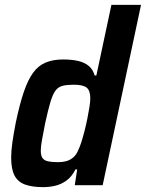

<svg xmlns="http://www.w3.org/2000/svg" viewBox="-20 -763 601 791"><path d="M158 8Q112 8 82.5 -3Q53 -14 39.5 -40.5Q26 -67 26 -114Q26 -141 31 -176.5Q36 -212 45 -258Q61 -334 78 -384Q95 -434 116.5 -463.5Q138 -493 168.5 -505.5Q199 -518 240 -518Q275 -518 301.5 -512Q328 -506 345.5 -491.5Q363 -477 370 -452H377L439 -743H561L403 0H288L298 -65H291Q275 -34 253 -18.5Q231 -3 206.5 2.5Q182 8 158 8ZM217 -95Q240 -95 256 -100Q272 -105 284 -116.5Q296 -128 303 -146Q309 -158 315.5 -178.5Q322 -199 328.5 -224.5Q335 -250 340 -275Q345 -300 348.5 -322Q352 -344 352 -358Q352 -390 337 -402Q322 -414 284 -414Q256 -414 238 -409.5Q220 -405 208.5 -389.5Q197 -374 187.5 -342Q178 -310 166 -255Q158 -214 153 -186.5Q148 -159 148 -142Q148 -122 155 -112Q162 -102 177.5 -98.5Q193 -95 217 -95Z"/></svg>

Font: Saira SemiCondensed SemiBold
Style: Italic
Weight: 600
Width: 4
Italic angle: -12°
Designer: Hector Gatti with collaboration of the Omnibus-Type team
Foundry: Omnibus-Type
Version: Version 1.101